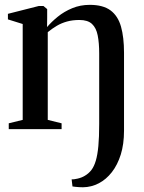

<svg xmlns="http://www.w3.org/2000/svg" viewBox="-20 -546 608 812"><path d="M331 246Q323 246 314.8 245.5Q306.5 245 299.2 244.2Q292 243.5 286.5 242.5L283 212.5Q290 213.5 307.8 209.5Q325.5 205.5 338.5 197.5Q355 188 366.5 173Q378 158 385.2 133.5Q392.5 109 396 71.5Q399.5 34 399.5 -21.5V-320Q399.5 -364.5 393.2 -396.2Q387 -428 369 -444.8Q351 -461.5 316 -461.5Q287 -461.5 263.5 -455Q240 -448.5 220.5 -437Q201 -425.5 182 -410V-39L240.5 -24.5V0H17V-24.5L76 -39V-444.5L13.5 -464V-487.5L143.5 -520.5H164L179.5 -507.5V-470L179 -431.5Q197.5 -453.5 224.2 -475.2Q251 -497 285.2 -511.2Q319.5 -525.5 359.5 -525.5Q416 -525.5 447.5 -502Q479 -478.5 491.8 -433.2Q504.5 -388 504.5 -323V7Q504.5 63.5 490.8 107.5Q477 151.5 453 182.2Q429 213 397.8 229.2Q366.5 245.5 331 246Z"/></svg>

Font: Merriweather 120pt Medium
Style: Regular
Weight: 500
Version: Version 2.100